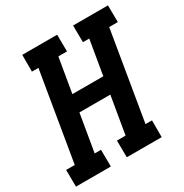

<svg xmlns="http://www.w3.org/2000/svg" viewBox="-175 -868 958 1001"><g transform="rotate(-30 304.5 -367.5)"><path d="M206 0H-4L-5 -101H47L136 -634H97V-735H307L308 -634H256L221 -427H407L442 -634H404L403 -735H613L614 -634H562L473 -101H512V0H302L301 -101H353L391 -326H205L167 -101H205Z"/></g></svg>

Font: Iosevka HT Extended
Style: Bold Italic
Weight: 700
Width: 7
Italic angle: -9°
Monospace: yes
Designer: Belleve Invis
Foundry: Belleve Invis
Version: Version 32.3.0; ttfautohint (v1.8.4)